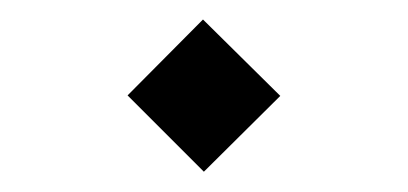

<svg xmlns="http://www.w3.org/2000/svg" viewBox="-20 -321 412 194"><path d="M186 -147.5 108.9 -224.6 185.1 -301.3 263.2 -224.1Z"/></svg>

Font: Vazirmatn RD UI ExtraLight
Style: Regular
Weight: 200
Designer: Saber Rastikerdar
Foundry: Saber Rastikerdar
Version: Version 33.003